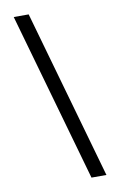

<svg xmlns="http://www.w3.org/2000/svg" viewBox="-100 -847 649 1037"><g transform="rotate(-10 224.5 -328.5)"><path d="M52 -792H134L397 135H315Z"/></g></svg>

Font: usinhala15
Style: Book
Weight: 400
Designer: Jelle Bosma - Monotype Design Team
Foundry: Monotype Imaging Inc.
Version: Version 2.003